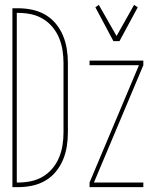

<svg xmlns="http://www.w3.org/2000/svg" viewBox="-20 -769 640 789"><path d="M31 0V-735H56Q84 -735 112.5 -729Q141 -723 166 -708.5Q191 -694 209.5 -671.5Q228 -649 239 -622.5Q250 -596 254.5 -567.5Q259 -539 259 -510V-225Q259 -196 254.5 -167.5Q250 -139 239 -112.5Q228 -86 209.5 -63.5Q191 -41 166 -26.5Q141 -12 112.5 -6Q84 0 56 0ZM49 -19H56Q82 -19 108 -24.5Q134 -30 156.5 -43.5Q179 -57 196 -77.5Q213 -98 223 -122.5Q233 -147 237 -173Q241 -199 241 -225V-510Q241 -536 237 -562Q233 -588 223 -612.5Q213 -637 196 -657.5Q179 -678 156.5 -691.5Q134 -705 108 -710.5Q82 -716 56 -716H49ZM446 -600 372 -739 386 -749 459 -621 531 -749 546 -739 471 -600ZM569 0H348V-19L551 -501H348V-520H569V-501L366 -19H569Z"/></svg>

Font: Iosevka Thin Extended
Style: Regular
Weight: 100
Width: 7
Monospace: yes
Designer: Belleve Invis
Foundry: Belleve Invis
Version: Version 32.5.0; ttfautohint (v1.8.4)